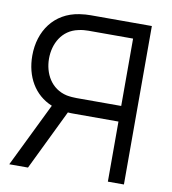

<svg xmlns="http://www.w3.org/2000/svg" viewBox="-83 -823 803 895"><g transform="rotate(10 318.0 -375.0)"><path d="M563.5 -750H274C259.4 -750 240.6 -749 220.8 -745.8C104.2 -728.1 38.5 -634.4 38.5 -517.7C38.5 -418.8 84.4 -337.5 168.8 -303.1L20.8 0H109.4L247.9 -285.4C257.3 -284.4 266.7 -284.4 274 -284.4H487.5V0H563.5ZM276 -358.3C263.5 -358.3 245.8 -359.4 229.2 -362.5C153.1 -379.2 117.7 -447.9 117.7 -517.7C117.7 -587.5 153.1 -656.2 229.2 -671.9C245.8 -676 263.5 -677.1 276 -677.1H487.5V-358.3Z"/></g></svg>

Font: Manrope3
Style: Regular
Weight: 400
Width: 4
Designer: Mikhail Sharanda
Foundry: Mikhail Sharanda
Version: Version 3.000;PS 003.000;hotconv 1.0.88;makeotf.lib2.5.64775